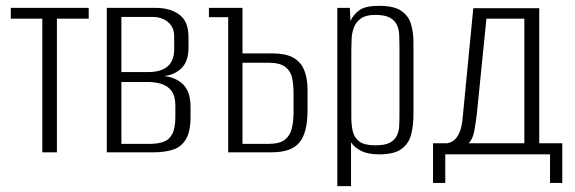

<svg xmlns="http://www.w3.org/2000/svg" viewBox="-20 -522 1970 658"><path d="M125 0V-458H17V-495H284V-458H175V0Z M346 0V-495H514Q563 -495 594.5 -472Q626 -449 626 -395V-358Q626 -309 598.5 -285Q571 -261 527 -260V-262Q573 -262 603 -237Q633 -212 633 -155V-122Q633 -71 617 -44.5Q601 -18 572.5 -9Q544 0 505 0ZM396 -29H494Q521 -29 540.5 -36Q560 -43 570.5 -63Q581 -83 581 -122V-159Q581 -192 568.5 -209.5Q556 -227 534.5 -234Q513 -241 487 -241H396ZM396 -275H487Q532 -275 554.5 -294.5Q577 -314 577 -354V-396Q577 -429 555.5 -446.5Q534 -464 503 -464H396Z M762 0V-463H696V-495H811V-339H913Q958 -339 984 -325Q1010 -311 1022 -283Q1034 -255 1034 -212V-145Q1034 -106 1027 -78Q1020 -50 1005.5 -33Q991 -16 967.5 -8Q944 0 909 0ZM811 -29H901Q938 -29 956 -43Q974 -57 980 -81.5Q986 -106 986 -135V-202Q986 -229 981.5 -253Q977 -277 958.5 -292Q940 -307 900 -307H811Z M1136 116V-495H1179L1181 -450Q1191 -472 1211.5 -487Q1232 -502 1279 -502Q1330 -502 1355 -485Q1380 -468 1388.5 -439.5Q1397 -411 1397 -375V-130Q1397 -92 1389 -61Q1381 -30 1356 -11.5Q1331 7 1279 7Q1241 7 1217.5 -5Q1194 -17 1183 -34V116ZM1266 -24Q1298 -24 1315 -32.5Q1332 -41 1339.5 -56Q1347 -71 1348 -89.5Q1349 -108 1349 -128V-366Q1349 -385 1348 -404Q1347 -423 1339.5 -438Q1332 -453 1315 -462Q1298 -471 1266 -471Q1235 -471 1218 -459.5Q1201 -448 1193.5 -429.5Q1186 -411 1185 -389Q1184 -367 1184 -348V-121Q1184 -94 1189 -72Q1194 -50 1211.5 -37Q1229 -24 1266 -24Z M1464 105V-31H1512Q1525 -33 1535.5 -41Q1546 -49 1554 -66.5Q1562 -84 1565 -112L1602 -494H1828V-31H1907V105H1865V7H1506V105ZM1586 -31H1777V-458H1647L1614 -130Q1611 -106 1606 -76Q1601 -46 1586 -31Z"/></svg>

Font: Alumni Sans Light
Style: Regular
Weight: 300
Version: Version 1.018